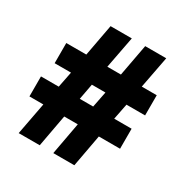

<svg xmlns="http://www.w3.org/2000/svg" viewBox="-159 -823 926 956"><g transform="rotate(30 304.0 -345.0)"><path d="M76 0 111 -185H31V-300H133L151 -391H57V-507H172L206 -690H328L293 -507H371L405 -690H526L491 -507H577V-391H470L452 -300H552V-185H430L396 0H275L309 -185H231L197 0ZM254 -300H331L349 -391H271Z"/></g></svg>

Font: Noto Sans Kannada Condensed Black
Style: Regular
Weight: 900
Width: 3
Designer: Jelle Bosma - Monotype Design Team
Foundry: Monotype Imaging Inc.
Version: Version 2.005; ttfautohint (v1.8.4.7-5d5b)